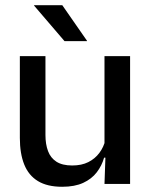

<svg xmlns="http://www.w3.org/2000/svg" viewBox="-20 -704 580 735"><path d="M154 -489V-187Q154 -152 163.8 -125.8Q173.5 -99.5 196 -85Q218.5 -70.5 256.5 -70.5Q292.5 -70.5 318.2 -83.5Q344 -96.5 360.5 -118.8Q377 -141 383.5 -168.5L399.5 -100.5H378.5Q370 -70 350.5 -44.5Q331 -19 298.5 -4Q266 11 218 11Q161 11 125.2 -10.8Q89.5 -32.5 72.8 -74.2Q56 -116 56 -176V-489ZM478 -489V0H380L384 -114.5L380 -120.5V-489ZM218.5 -684 313 -548V-546.5H227L110.5 -682.5V-684Z"/></svg>

Font: Anek Odia Medium
Style: Regular
Weight: 500
Designer: Yesha Goshar & Mahesh Sahu (Odia), Yesha Goshar (Latin)
Foundry: Ek Type
Version: Version 1.003